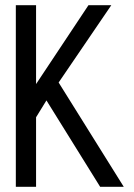

<svg xmlns="http://www.w3.org/2000/svg" viewBox="-20 -720 518 740"><path d="M119 -396V-700H41V0H119V-268L159 -333L366 0H457L206 -402L409 -700H321Z"/></svg>

Font: Advent Pro Medium
Style: Regular
Weight: 500
Designer: VivaRado, Andreas Kalpakidis
Foundry: VivaRado, Andreas Kalpakidis
Version: Version 3.000